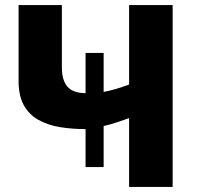

<svg xmlns="http://www.w3.org/2000/svg" viewBox="-20 -734 782 754"><path d="M658 -714V0H487V-270Q461 -261 435.5 -252.5Q410 -244 387 -239V-78H316V-227Q262 -227 214.5 -235Q167 -243 130.5 -263.5Q94 -284 73.5 -321Q53 -358 53 -416V-714H223V-468Q223 -420 244 -394.5Q265 -369 316 -368V-526H387V-373Q409 -377 434.5 -384.5Q460 -392 487 -402V-714Z"/></svg>

Font: Noto Sans ExtraBold
Style: Regular
Weight: 800
Designer: Monotype Design Team
Foundry: Monotype Imaging Inc.
Version: Version 2.007